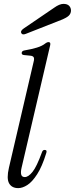

<svg xmlns="http://www.w3.org/2000/svg" viewBox="-20 -960 386 990"><path d="M74 10Q41 10 27 -14.5Q13 -39 26 -95L153 -640Q158 -658 153.5 -665Q149 -672 135 -673L105 -676Q90 -677 92 -689Q94 -698 106 -700Q142 -706 170 -714.5Q198 -723 215 -737Q223 -743 230 -743Q242 -743 239 -728L91 -94Q86 -72 89.5 -59.5Q93 -47 108 -47Q126 -47 147.5 -73.5Q169 -100 196 -174Q200 -187 210 -187Q225 -187 218 -169Q197 -101 171.5 -61.5Q146 -22 121 -6Q96 10 74 10ZM112 -785Q94 -778 89 -791Q85 -801 102 -813L259 -920Q287 -940 307 -940Q327 -940 336.5 -930Q346 -920 346 -906Q346 -891 335.5 -880Q325 -869 295 -857Z"/></svg>

Font: Instrument Serif
Style: Italic
Weight: 400
Italic angle: -13°
Designer: Rodrigo Fuenzalida
Foundry: fragTYPE
Version: Version 1.000; ttfautohint (v1.8.4.7-5d5b);gftools[0.9.27]